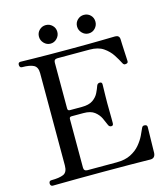

<svg xmlns="http://www.w3.org/2000/svg" viewBox="-128 -991 953 1090"><g transform="rotate(-15 348.5 -445.5)"><path d="M46 0Q39 0 35.5 -5Q32 -10 32 -15Q32 -32 46 -32Q93 -32 117.5 -42.5Q142 -53 142 -93V-636Q142 -671 120 -683Q98 -695 51 -695Q44 -695 40.5 -700Q37 -705 37 -712Q37 -727 51 -727Q59 -727 129.5 -725.5Q200 -724 333 -724Q461 -724 530.5 -725.5Q600 -727 607 -727Q632 -727 633 -703Q633 -694 634 -674.5Q635 -655 636 -633Q637 -611 638 -594Q639 -577 639 -573Q639 -561 626 -560Q614 -557 608 -569Q596 -593 577.5 -621.5Q559 -650 528.5 -671Q498 -692 448 -692H259Q238 -692 238 -672V-402Q238 -389 251 -389H321Q363 -389 386 -405Q409 -421 420 -443.5Q431 -466 437 -484Q442 -496 455 -496Q468 -496 468 -483Q468 -477 467.5 -457.5Q467 -438 466.5 -414.5Q466 -391 466 -371Q466 -352 466.5 -327.5Q467 -303 467 -283Q467 -263 467 -255Q467 -240 455 -240Q442 -240 437 -254Q430 -272 419 -295Q408 -318 385.5 -335.5Q363 -353 321 -353H251Q238 -353 238 -340V-55Q238 -34 259 -34H431Q480 -34 513.5 -51Q547 -68 568 -93Q589 -118 601.5 -143.5Q614 -169 621 -186Q626 -198 639 -196Q653 -195 653 -182Q653 -178 652.5 -157.5Q652 -137 651.5 -111Q651 -85 650.5 -62Q650 -39 650 -31Q648 0 620 0Q613 0 585.5 -0.5Q558 -1 499.5 -1.5Q441 -2 341 -2Q259 -2 195 -1.5Q131 -1 92 -0.5Q53 0 46 0ZM467 -782Q445 -782 429 -798.5Q413 -815 413 -837Q413 -860 429 -875.5Q445 -891 467 -891Q490 -891 505.5 -875.5Q521 -860 521 -837Q521 -815 505.5 -798.5Q490 -782 467 -782ZM243 -782Q221 -782 205 -798.5Q189 -815 189 -837Q189 -860 205 -875.5Q221 -891 243 -891Q265 -891 281 -875.5Q297 -860 297 -837Q297 -815 281 -798.5Q265 -782 243 -782Z"/></g></svg>

Font: Zen Old Mincho Medium
Style: Regular
Weight: 500
Designer: Yoshimichi Ohira
Foundry: Positype
Version: Version 1.500